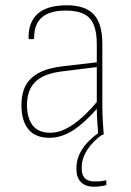

<svg xmlns="http://www.w3.org/2000/svg" viewBox="-20 -510 495 726"><path d="M355 0Q351 0 351 -4Q349 -29 347.5 -55.5Q346 -82 346 -106V-116V-343Q346 -411 319.5 -440.5Q293 -470 228 -470Q108 -470 109 -366Q109 -362 106 -362H92Q88 -362 88 -366Q87 -425 121.5 -457Q156 -489 229 -490Q300 -491 333.5 -456.5Q367 -422 367 -344V-111Q367 -82 368.5 -55.5Q370 -29 372 -4Q372 0 368 0ZM168 11Q113 11 87 -21.5Q61 -54 61 -113Q61 -156 77 -186.5Q93 -217 129 -235.5Q165 -254 222 -260L351 -275V-257L222 -241Q147 -233 114.5 -201.5Q82 -170 82 -113Q82 -64 103.5 -36Q125 -8 171 -8Q212 -8 259 -41Q306 -74 354 -134L355 -108Q298 -43 254.5 -16Q211 11 168 11ZM336 196Q303 196 286 178.5Q269 161 269 131V125Q269 88 291 54Q313 20 356 -10L367 -6V-1Q332 23 310.5 56Q289 89 289 123V128Q289 176 337 176Q348 176 358 175.5Q368 175 378 172Q382 171 382 174V188Q382 189 381.5 189.5Q381 190 379 191Q370 193 358.5 194.5Q347 196 336 196Z"/></svg>

Font: Sofia Sans Semi Condensed Thin
Style: Regular
Weight: 250
Version: Version 4.100